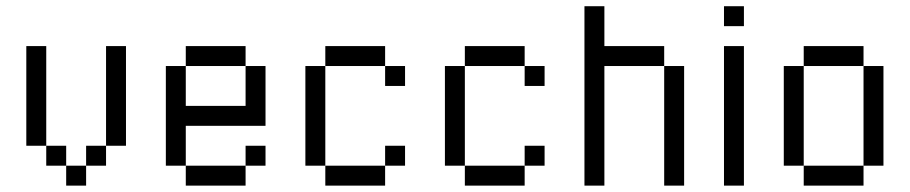

<svg xmlns="http://www.w3.org/2000/svg" viewBox="-20 -582 2852 602"><path d="M312.5 -437.5H375V-125H312.5ZM250 -125H312.5V-62.5H250ZM187.5 -62.5H250V0H187.5ZM125 -125H187.5V-62.5H125ZM62.5 -437.5H125V-125H62.5Z M750 -125H812.5V-62.5H750ZM562.5 -62.5H750V0H562.5ZM500 -375H562.5V-250H750V-375H812.5V-187.5H562.5V-62.5H500ZM562.5 -437.5H750V-375H562.5Z M1187.5 -125H1250V-62.5H1187.5ZM1000 -62.5H1187.5V0H1000ZM937.5 -375H1000V-62.5H937.5ZM1000 -437.5H1187.5V-375H1000ZM1187.5 -375H1250V-312.5H1187.5Z M1625 -125H1687.5V-62.5H1625ZM1437.5 -62.5H1625V0H1437.5ZM1375 -375H1437.5V-62.5H1375ZM1437.5 -437.5H1625V-375H1437.5ZM1625 -375H1687.5V-312.5H1625Z M2062.5 -375H2125V0H2062.5ZM1812.5 -562.5H1875V-437.5H2062.5V-375H1875V0H1812.5Z M2250 -437.5H2312.5V0H2250ZM2250 -562.5H2312.5V-500H2250Z M2687.5 -375H2750V-62.5H2687.5ZM2500 -62.5H2687.5V0H2500ZM2437.5 -375H2500V-62.5H2437.5ZM2500 -437.5H2687.5V-375H2500Z"/></svg>

Font: Pixel Operator
Style: Regular
Weight: 400
Designer: Jayvee Enaguas (HarvettFox96)
Version: 2016.04.25